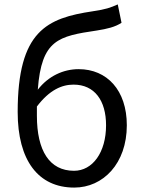

<svg xmlns="http://www.w3.org/2000/svg" viewBox="-20 -836 648 869"><path d="M316 13C447 13 554 -96 554 -269C554 -428 464 -523 336 -523C267 -523 199 -492 151 -430C168 -657 244 -672 419 -698C464 -705 502 -714 530 -733L513 -816C479 -801 460 -794 400 -785C193 -754 60 -697 60 -329C60 -110 153 13 316 13ZM147 -354C204 -429 260 -453 313 -453C408 -453 460 -381 460 -269C460 -146 399 -63 315 -63C204 -63 147 -154 147 -312Z"/></svg>

Font: ChiuKong Gothic CL
Style: Regular
Weight: 400
Designer: Ryoko NISHIZUKA 西塚涼子 (kana, bopomofo & ideographs); Paul D. Hunt (Latin, Greek & Cyrillic); Sandoll Communications 산돌커뮤니
Foundry: Adobe
Version: Version 1.300